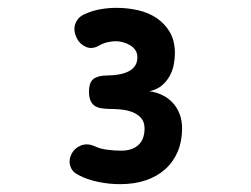

<svg xmlns="http://www.w3.org/2000/svg" viewBox="-20 -900 640 490"><path d="M179.3 -453.8Q164.2 -461.2 159.3 -476.5Q154.5 -491.8 163.3 -508.6Q171 -522.7 187 -528.9Q203 -535.1 222.1 -526.7Q235 -520.4 252.8 -518Q270.5 -515.5 289.5 -515.5Q317.1 -515.5 333 -529.8Q348.9 -544.1 348.9 -572Q348.9 -588.8 340.2 -598.7Q331.5 -608.6 317.8 -613.9Q304.2 -619.2 287.2 -620.7Q270.2 -622.2 253.6 -622.2Q245.2 -622.6 236.6 -624.1Q228 -625.6 221.2 -630.3Q214.5 -635 210.8 -643.7Q207.1 -652.5 207.1 -666Q207.1 -689.9 218.8 -698.7Q230.6 -707.4 253.4 -707.4Q270.1 -707.4 284.1 -710.1Q298.2 -712.7 308.5 -718Q318.9 -723.2 324.7 -732.1Q330.6 -740.9 330.6 -754Q330.6 -764.5 325.5 -772Q320.4 -779.6 312.2 -784.5Q304 -789.5 294.3 -792.1Q284.6 -794.8 275.4 -794.8Q267 -794.8 255.6 -792.5Q244.1 -790.2 233.2 -783.9Q214.6 -773.1 198.5 -780.7Q182.3 -788.3 175.6 -803.4Q166.1 -823.4 172.5 -840Q179 -856.7 195.8 -863.7Q215 -872.7 236 -876.4Q256.9 -880 277.8 -880Q304.8 -880 331.4 -874.1Q357.9 -868.3 379 -854.4Q400 -840.6 413.2 -818.4Q426.4 -796.2 426.4 -763.8Q426.4 -749.9 423.3 -734.2Q420.1 -718.6 412.5 -705.1Q404.8 -691.6 392.5 -681.4Q380.1 -671.2 361.4 -667.2Q379.6 -664.5 394.8 -657Q409.9 -649.6 421.1 -637.4Q432.3 -625.1 438.5 -608.7Q444.7 -592.3 444.7 -572.4Q444.7 -539.6 433.7 -513.4Q422.6 -487.1 401.9 -468.4Q381.2 -449.7 352.2 -439.9Q323.1 -430 286.1 -430Q258 -430 230 -435.9Q202 -441.7 179.3 -453.8Z"/></svg>

Font: Maple Mono
Style: Regular
Weight: 400
Monospace: yes
Designer: subframe7536
Version: Version 7.300